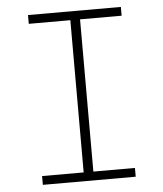

<svg xmlns="http://www.w3.org/2000/svg" viewBox="-53 -781 705 828"><g transform="rotate(-5 300.0 -367.5)"><path d="M99 0V-38H279V-697H99V-735H501V-697H321V-38H501V0Z"/></g></svg>

Font: Iosevka Slab XLtEx
Style: Regular
Weight: 200
Width: 7
Monospace: yes
Designer: Belleve Invis
Foundry: Belleve Invis
Version: Version 11.1.0; ttfautohint (v1.8.3)